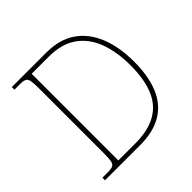

<svg xmlns="http://www.w3.org/2000/svg" viewBox="-182 -877 1040 1040"><g transform="rotate(-45 338.5 -357.0)"><path d="M50 0V-20H93Q118 -20 130 -26Q142 -32 145.5 -51Q149 -70 149 -108V-606Q149 -645 145.5 -663.5Q142 -682 130 -688Q118 -694 93 -694H50V-714H315Q415 -714 481.5 -668.5Q548 -623 582 -539.5Q616 -456 616 -342Q616 -233 584.5 -156.5Q553 -80 487 -40Q421 0 319 0ZM305 -25Q405 -25 467.5 -60.5Q530 -96 559 -166.5Q588 -237 588 -342Q588 -447 558.5 -525Q529 -603 467 -646Q405 -689 306 -689H177V-25Z"/></g></svg>

Font: Noto Serif Kannada Thin
Style: Regular
Weight: 250
Version: Version 2.003